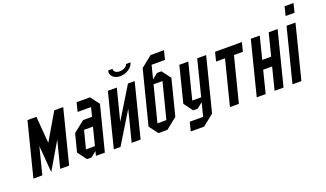

<svg xmlns="http://www.w3.org/2000/svg" viewBox="-72 -1134 2855 1683"><g transform="rotate(-20 1355.5 -292.0)"><path d="M418.3 -500H501.7L375 0H291.7L355 -250L208.3 0L188.3 -250L125 0H41.7L168.3 -500H251.7L271.7 -250Z M562.5 -83.3H645.8L688.3 -250H605ZM541.7 0 479.2 -83.3 521.7 -250 626.7 -333.3H710L730.8 -416.7H605.8L626.7 -500H751.7L814.2 -416.7L708.3 0H625L635.8 -41.7L583.3 0Z M1032.5 -291.7 854.2 0H791.7L918.3 -500H1001.7L927.5 -208.3L1105.8 -500H1168.3L1041.7 0H958.3ZM1148.3 -666.7H1190Q1181.7 -631.7 1145 -607.5Q1108.3 -583.3 1065 -583.3Q1022.5 -583.3 997.5 -607.5Q979.2 -625.8 979.2 -649.2Q979.2 -657.5 981.7 -666.7H1023.3Q1022.5 -662.5 1022.5 -659.2Q1022.5 -646.7 1035.8 -635.8Q1049.2 -625 1075 -625Q1100.8 -625 1122.5 -637.1Q1144.2 -649.2 1148.3 -666.7Z M1208.3 0 1145.8 -83.3 1273.3 -583.3 1377.5 -666.7H1502.5L1481.7 -583.3H1356.7L1325 -458.3L1376.7 -500H1418.3L1480.8 -416.7L1395.8 -83.3L1291.7 0ZM1229.2 -83.3H1312.5L1397.5 -416.7H1314.2Z M1751.7 -500H1835L1708.3 0L1604.2 83.3H1479.2L1500 0H1625L1656.7 -125L1604.2 -83.3H1562.5L1500.8 -166.7L1585 -500H1668.3L1584.2 -166.7H1667.5Z M1958.3 0H1875L1980.8 -416.7H1897.5L1918.3 -500H2168.3L2147.5 -416.7H2064.2Z M2375 0H2291.7L2344.2 -208.3H2260.8L2208.3 0H2125L2251.7 -500H2335L2282.5 -291.7H2365.8L2418.3 -500H2501.7Z M2541.7 0H2458.3L2585 -500H2668.3ZM2690 -583.3H2606.7L2627.5 -666.7H2710.8Z"/></g></svg>

Font: Yulong
Style: Italic
Weight: 400
Italic angle: -14.25°
Designer: GGBotNet
Foundry: f0n7.com
Version: 1.00